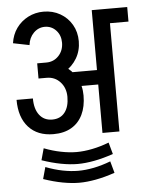

<svg xmlns="http://www.w3.org/2000/svg" viewBox="-60 -700 756 993"><g transform="rotate(-5 318.5 -203.0)"><path d="M285.2 -483.2Q285.2 -521.8 261.8 -547.2Q238.2 -572.8 202.8 -572.8V-651.5Q251.2 -651.5 289.6 -629.5Q328 -607.5 350.1 -569.5Q372.2 -531.5 372.2 -483.2ZM116.5 -485.5 32.2 -502.5Q38.5 -546.8 62.2 -580Q86 -613.2 122.9 -632.4Q159.8 -651.5 203.8 -651.5V-572.8Q169.8 -572.8 145.2 -548.1Q120.8 -523.5 116.5 -485.5ZM301 -251.5V-326.5H519.5V-251.5ZM288.5 -201.2Q288.5 -248 260.6 -278.6Q232.8 -309.2 190.2 -309.2V-385Q242.5 -385 283.5 -361Q324.5 -337 348.4 -295.6Q372.2 -254.2 372.2 -201.2ZM200.5 -15.8Q117.8 -15.8 71.4 -66.9Q25 -118 25 -209H109.8Q109.8 -154 133.9 -122.8Q158 -91.5 200.5 -91.5ZM200.2 -15.8V-91.5Q242.5 -91.5 265.5 -120.9Q288.5 -150.2 288.5 -202H372.2Q372.2 -144 351.9 -102.1Q331.5 -60.2 293.1 -38Q254.8 -15.8 200.2 -15.8ZM147.8 -309.2V-388H196.2V-309.2ZM195.2 -309.2V-388Q233.8 -388 259.5 -415.4Q285.2 -442.8 285.2 -484.2H372.2Q372.2 -434.8 348.9 -395.1Q325.5 -355.5 285.6 -332.4Q245.8 -309.2 195.2 -309.2ZM452.8 0V-637.5H540.8V0ZM479.5 -562V-637.5H637V-562ZM311.5 148.8V86.8Q349.2 86.8 392.1 78.2Q435 69.8 480 52.5L496.8 113.2Q444.5 131.2 397.6 140Q350.8 148.8 311.5 148.8ZM311.5 148.8Q272.2 148.8 225.4 140Q178.5 131.2 126.2 113.2L143 52.5Q188 69.8 230.9 78.2Q273.8 86.8 311.5 86.8ZM311.5 246.2V184.2Q349.2 184.2 392.1 175.8Q435 167.2 480 150L496.8 210.8Q444.5 228.8 397.6 237.5Q350.8 246.2 311.5 246.2ZM311.5 246.2Q272.2 246.2 225.4 237.5Q178.5 228.8 126.2 210.8L143 150Q188 167.2 230.9 175.8Q273.8 184.2 311.5 184.2Z"/></g></svg>

Font: Akshar Light
Style: Regular
Weight: 300
Designer: Tall Chai
Foundry: Tall Chai
Version: Version 1.100